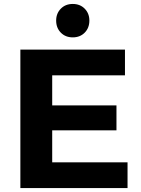

<svg xmlns="http://www.w3.org/2000/svg" viewBox="-20 -951 711 971"><path d="M244 -130H625V0H83V-700H612V-570H244V-418H569V-292H244ZM348 -762Q311 -762 287.5 -786Q264 -810 264 -847Q264 -883 287.5 -907Q311 -931 348 -931Q385 -931 408.5 -907Q432 -883 432 -847Q432 -810 408.5 -786Q385 -762 348 -762Z"/></svg>

Font: Montserrat Z
Style: Bold
Weight: 700
Designer: Julieta Ulanovsky
Foundry: Julieta Ulanovsky
Version: Version 8.000